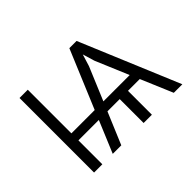

<svg xmlns="http://www.w3.org/2000/svg" viewBox="-105 -745 962 962"><g transform="rotate(-45 376.5 -264.0)"><path d="M156.7 -219.2H321.8L451.2 -528.3H502.4L723.6 0H663.1L591.3 -169.4H507.8V0H449.2V-169.4H362.3L291 0H230.5L301.3 -169.4H156.7V0H98.1V-528.3H156.7ZM383.3 -219.2H569.8L495.6 -395L476.6 -458.5L457 -395Z"/></g></svg>

Font: Melbourne
Style: Light
Weight: 300
Designer: Google
Version: Version 2.000980; 2014